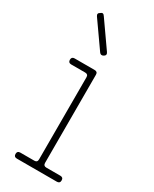

<svg xmlns="http://www.w3.org/2000/svg" viewBox="-191 -780 667 830"><g transform="rotate(30 143.0 -365.0)"><path d="M137 -455Q137 -470 122 -470H52Q37 -470 37 -485Q37 -500 52 -500H152Q167 -500 167 -485V-45Q167 -30 182 -30H252Q267 -30 267 -15Q267 0 252 0H52Q37 0 37 -15Q37 -30 52 -30H122Q137 -30 137 -45ZM159 -594Q168 -582 156 -574Q143 -566 135 -577L45 -705Q36 -718 49 -725Q61 -736 70 -721Z"/></g></svg>

Font: Nixie One
Style: Regular
Weight: 400
Designer: Jovanny Lemonad
Foundry: Jovanny Lemonad
Version: Version 1.000 2011 initial release